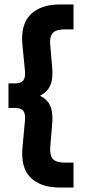

<svg xmlns="http://www.w3.org/2000/svg" viewBox="-20 -746 382 862"><path d="M249 96Q162 96 117.2 51.2Q72.5 6.5 81 -84L92 -204.5Q95 -235.5 84.5 -248.5Q74 -261.5 46 -261.5H18V-371.5H46Q74 -371.5 84.5 -384.8Q95 -398 92 -428.5L80.5 -546Q72 -635 117 -680.5Q162 -726 249 -726H310V-614H272Q230 -614 216 -596.8Q202 -579.5 205.5 -545L214 -446Q218 -404 210.2 -375Q202.5 -346 177.2 -327Q152 -308 104 -296V-334Q152 -324 177.2 -305.5Q202.5 -287 210.2 -258Q218 -229 214 -187L205.5 -85Q203 -50.5 216.5 -33.2Q230 -16 272 -16H310V96Z"/></svg>

Font: Outfit Thin
Style: Regular
Weight: 100
Designer: Rodrigo Fuenzalida
Foundry: fragTYPE
Version: Version 1.000